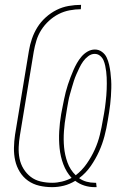

<svg xmlns="http://www.w3.org/2000/svg" viewBox="-20 -763 540 791"><path d="M370 8Q348 8 327.5 1.5Q307 -5 290 -18Q267 -4 243 2Q219 8 195 8Q167 8 141.5 2Q116 -4 95.5 -18.5Q75 -33 61.5 -55Q48 -77 42.5 -102Q37 -127 37.5 -154Q38 -181 42 -208L99 -553Q103 -578 111.5 -603Q120 -628 134 -650.5Q148 -673 168.5 -691.5Q189 -710 213 -722Q237 -734 263 -738.5Q289 -743 314 -743L313 -725Q291 -725 267 -720.5Q243 -716 221.5 -705Q200 -694 181.5 -677Q163 -660 150 -639.5Q137 -619 130 -596Q123 -573 119 -550L62 -205Q58 -181 57 -157Q56 -133 60.5 -110Q65 -87 77 -67.5Q89 -48 106.5 -34.5Q124 -21 147 -15.5Q170 -10 195 -10Q215 -10 235.5 -15Q256 -20 275 -30Q253 -54 241 -86Q229 -118 225.5 -152.5Q222 -187 224 -222.5Q226 -258 232 -293Q235 -309 238 -324Q241 -339 244 -354Q247 -369 251 -384.5Q255 -400 260 -415Q265 -430 270.5 -444.5Q276 -459 282.5 -474Q289 -489 297 -503Q305 -517 315.5 -529.5Q326 -542 340.5 -550.5Q355 -559 371 -559Q387 -559 400 -549.5Q413 -540 419.5 -526Q426 -512 429.5 -496.5Q433 -481 435 -465Q437 -449 438 -432.5Q439 -416 438.5 -399.5Q438 -383 437 -366.5Q436 -350 434 -333.5Q432 -317 429.5 -300.5Q427 -284 424 -267Q419 -235 410.5 -202.5Q402 -170 388 -139Q374 -108 354 -79Q334 -50 306 -29Q320 -19 336.5 -14.5Q353 -10 371 -10H376L378 8ZM292 -41Q318 -61 337.5 -89Q357 -117 370.5 -147Q384 -177 391.5 -208Q399 -239 404 -270Q406 -282 408.5 -294.5Q411 -307 412.5 -319.5Q414 -332 415.5 -344.5Q417 -357 418 -369.5Q419 -382 419.5 -394.5Q420 -407 420 -419.5Q420 -432 419.5 -444Q419 -456 417.5 -468Q416 -480 413.5 -492Q411 -504 406.5 -514.5Q402 -525 392.5 -533Q383 -541 370 -541Q356 -541 343.5 -531.5Q331 -522 322.5 -510Q314 -498 307.5 -484.5Q301 -471 295 -457.5Q289 -444 284.5 -430Q280 -416 276 -402Q272 -388 268 -374Q264 -360 261.5 -346Q259 -332 256.5 -318Q254 -304 252 -290Q246 -257 243.5 -223Q241 -189 244 -156.5Q247 -124 258 -93.5Q269 -63 292 -41Z"/></svg>

Font: Iosevka Thin
Style: Italic
Weight: 100
Italic angle: -9°
Monospace: yes
Designer: Belleve Invis
Foundry: Belleve Invis
Version: Version 32.5.0; ttfautohint (v1.8.4)